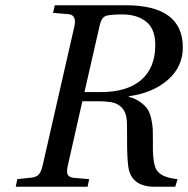

<svg xmlns="http://www.w3.org/2000/svg" viewBox="-20 -712 717 732"><path d="M40 0 46 -29 101 -35Q119 -37 128 -47Q137 -57 143 -83L263 -609Q274 -655 241 -658L182 -663L189 -692H459Q677 -692 677 -531Q677 -458 620.5 -408Q564 -358 471 -345V-343Q497 -336 515.5 -322.5Q534 -309 543 -295Q552 -281 557 -257.5Q562 -234 562.5 -217Q563 -200 563 -170Q561 -90 577 -64Q595 -35 657 -29L648 0H570Q480 0 469 -77Q464 -117 464.5 -184.5Q465 -252 462 -264Q456 -298 430 -313Q411 -326 354 -326H294L239 -83Q233 -57 238 -46.5Q243 -36 261 -34L320 -29L314 0ZM302 -361H366Q464 -361 518 -407Q572 -453 572 -541Q572 -602 537 -629.5Q502 -657 447 -657Q394 -657 380.5 -650Q367 -643 361 -619Z"/></svg>

Font: Lingua Franca
Style: Italic
Weight: 400
Italic angle: -13°
Version: Version 1.19